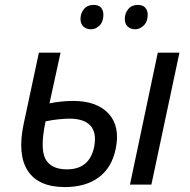

<svg xmlns="http://www.w3.org/2000/svg" viewBox="-20 -750 772 780"><path d="M244 10Q136 10 93 -56Q50 -122 76 -246L138 -536H226L181 -330Q204 -335 229.5 -337.5Q255 -340 277 -340Q374 -340 421.5 -288Q469 -236 450 -145Q434 -68 380.5 -29Q327 10 244 10ZM508 0 621 -536H709L595 0ZM262 -268Q242 -268 215 -265Q188 -262 165 -257Q142 -147 164.5 -104.5Q187 -62 252 -62Q345 -62 363 -156Q373 -212 347 -240Q321 -268 262 -268ZM529 -631Q511 -631 499 -642Q487 -653 487 -673Q487 -696 501 -713Q515 -730 540 -730Q560 -730 570 -719Q580 -708 580 -690Q580 -662 564 -646.5Q548 -631 529 -631ZM350 -631Q331 -631 319 -642Q307 -653 307 -673Q307 -696 321 -713Q335 -730 360 -730Q381 -730 390.5 -719Q400 -708 400 -690Q400 -662 384.5 -646.5Q369 -631 350 -631Z"/></svg>

Font: Noto Sans
Style: Italic
Weight: 400
Italic angle: -12°
Designer: Monotype Design Team
Foundry: Monotype Imaging Inc.
Version: Version 2.013; ttfautohint (v1.8.4.7-5d5b)